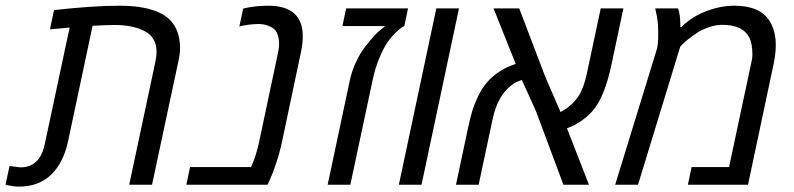

<svg xmlns="http://www.w3.org/2000/svg" viewBox="-53 -660 2836 686"><path d="M590.3 -486.3Q590.3 -467.8 584 -439.5L490.2 0H408.7L502.4 -440.4Q506.3 -458.5 506.3 -474.9Q506.3 -491.2 502 -504.9Q492.7 -531.7 469.7 -545.4Q427.2 -570.8 356 -570.8Q334.5 -570.8 277.8 -567.9L190.4 -156.2Q174.3 -79.1 129.9 -36.1Q85.4 6.8 14.2 6.8Q-5.9 6.8 -33.2 0L-19 -66.9Q16.6 -62 19.5 -62Q89.8 -62 106.9 -145L195.8 -561.5L125.5 -555.2L140.1 -624Q279.8 -639.6 374.3 -639.6Q468.8 -639.6 522.5 -611.8Q590.3 -576.7 590.3 -486.3Z M905.3 -639.6Q1028.8 -639.6 1028.8 -529.8Q1028.8 -503.9 1022 -472.2L954.6 -153.8Q946.3 -114.3 933.3 -75.7Q920.4 -37.1 911.6 -18.6L902.8 0H612.8L626 -63H843.8Q861.3 -99.6 873 -153.8L939 -465.3Q946.8 -498.5 943.1 -519.3Q939.5 -540 931.6 -550.3Q923.8 -560.5 907 -567.4Q890.1 -574.2 871.1 -574.2Q837.4 -574.2 802.2 -565.4L815.9 -629.4Q856.9 -639.6 905.3 -639.6Z M1404.8 -629.9 1391.6 -566.9Q1380.9 -562.5 1363.5 -546.1Q1346.2 -529.8 1332.5 -510.5Q1318.8 -491.2 1303.2 -454.6Q1287.6 -418 1278.3 -373.5L1198.7 0H1117.7L1196.8 -372.6Q1204.1 -407.2 1219.7 -439.9Q1235.4 -472.7 1252.4 -494.1Q1289.1 -541 1310.5 -556.6L1320.8 -564.5L1321.3 -566.9H1170.4L1183.6 -629.9Z M1453.1 0H1372.1L1505.9 -629.9H1586.9Z M2174.3 -629.9 2130.9 -425.3Q2107.9 -319.3 2069.8 -270.5Q2053.7 -250 2028.8 -231.4Q2003.9 -212.9 1972.7 -201.7L2051.3 0H1960L1861.8 -263.2L1811.5 -374.5Q1790.5 -367.2 1780.3 -359.9Q1725.6 -322.3 1707 -233.9L1657.2 0H1576.2L1619.6 -204.6Q1626.5 -236.8 1633.8 -261.5Q1641.1 -286.1 1654.5 -314.5Q1668 -342.8 1685.1 -363.5Q1702.1 -384.3 1729 -402.6Q1755.9 -420.9 1789.6 -431.6L1710.4 -629.9H1802.2L1895 -386.2L1949.7 -259.8Q1988.8 -279.8 2013.2 -315.4Q2032.2 -343.3 2043.5 -396L2093.3 -629.9Z M2377.9 -563.5H2381.3Q2429.7 -611.8 2505.4 -631.3Q2537.6 -639.6 2570.8 -639.6Q2663.1 -639.6 2697.3 -584Q2718.8 -549.3 2718.8 -498.5Q2718.8 -467.8 2710.9 -430.7L2619.6 0H2404.8L2418 -63H2551.8L2629.4 -427.2Q2635.3 -450.7 2635.3 -464.4Q2635.3 -505.4 2623.5 -527.3Q2599.6 -571.3 2527.8 -571.3Q2504.9 -571.3 2481 -563.2Q2457 -555.2 2439.5 -543.9Q2401.9 -519 2384.8 -501L2377.4 -493.2L2226.6 0H2145L2293.9 -484.4Q2298.8 -501.5 2298.8 -538.8Q2298.8 -576.2 2294.4 -599.6L2288.1 -629.9H2369.6Q2377.9 -609.4 2377.9 -563.5Z"/></svg>

Font: Open Sans Hebrew
Style: Italic
Weight: 400
Italic angle: -12°
Foundry: Ascender Corporation, Yanek Iontef
Version: Version 2.001;PS 002.001;hotconv 1.0.70;makeotf.lib2.5.58329